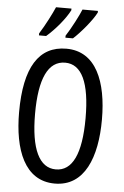

<svg xmlns="http://www.w3.org/2000/svg" viewBox="-62 -987 674 1041"><g transform="rotate(5 275.0 -466.5)"><path d="M428 -934V-943H344C332 -913 294 -838 265 -794V-783H306C344 -817 406 -890 428 -934ZM284 -934V-943H200C186 -910 151 -841 121 -794V-783H160C208 -824 261 -888 284 -934ZM501 -358C501 -563 438 -724 276 -724C126 -724 50 -603 50 -359C50 -156 111 10 276 10C438 10 501 -152 501 -358ZM137 -358C137 -549 183 -648 276 -648C366 -648 412 -551 412 -358C412 -163 365 -67 275 -67C185 -67 137 -166 137 -358Z"/></g></svg>

Font: Noto Sans Telugu ExtraCondensed
Style: Regular
Weight: 400
Width: 2
Designer: Jelle Bosma - Monotype Design Team
Foundry: Monotype Imaging Inc.
Version: Version 2.005